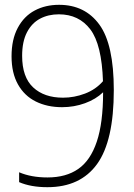

<svg xmlns="http://www.w3.org/2000/svg" viewBox="-20 -769 558 798"><path d="M453 -394.5Q453 -183.5 383.5 -87.2Q314 9 177 9Q108 9 59.5 -12V-53Q109.5 -31.5 177.5 -31.5Q254.5 -31.5 305.2 -66.8Q356 -102 382.2 -180Q408.5 -258 408.5 -385V-385.5Q378.5 -356.5 333.2 -340Q288 -323.5 238 -323.5Q176.5 -323.5 129 -347Q81.5 -370.5 54.8 -418Q28 -465.5 28 -535Q28 -605 53.8 -653.2Q79.5 -701.5 124 -725.2Q168.5 -749 225.5 -749Q333 -749 393 -666.8Q453 -584.5 453 -394.5ZM408 -431.5Q403 -584 355.5 -646.8Q308 -709.5 224.5 -709.5Q180.5 -709.5 146.2 -691.2Q112 -673 92 -634.5Q72 -596 72 -537Q72 -448.5 117.8 -405.8Q163.5 -363 242 -363Q288.5 -363 333.2 -380Q378 -397 408 -431.5Z"/></svg>

Font: Encode Sans Semi Condensed ExLight
Style: Regular
Weight: 275
Width: 4
Designer: Multiple Designers
Foundry: Impallari Type
Version: Version 2.000